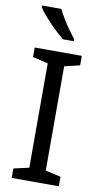

<svg xmlns="http://www.w3.org/2000/svg" viewBox="-103 -989 544 1035"><g transform="rotate(10 169.5 -472.0)"><path d="M298 0H40V-52L124 -71V-642L40 -662V-714H298V-662L214 -642V-71L298 -52ZM145 -944Q156 -922 172.5 -894.5Q189 -867 207.5 -841Q226 -815 241 -796V-784H182Q165 -798 144 -817.5Q123 -837 102.5 -858.5Q82 -880 65.5 -900Q49 -920 40 -934V-944Z"/></g></svg>

Font: Noto Naskh Arabic
Style: Regular
Weight: 400
Designer: Monotype Design Team, David Williams, Mohamad Dakak and Nizar Qandah
Foundry: Monotype Imaging Inc.
Version: Version 2.013